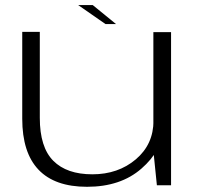

<svg xmlns="http://www.w3.org/2000/svg" viewBox="-20 -712 772 738"><path d="M583 0H637.5V-588.5H569.5V-132.5ZM133 -589.5H65.5V-255.5Q65.5 -125.5 128 -59.8Q190.5 6 314.5 6Q443.5 6 523.5 -63.8Q603.5 -133.5 603.5 -215L570 -248.5Q570 -157 502 -99.5Q434 -42 335 -42Q236.5 -42 184.8 -94Q133 -146 133 -259ZM385.5 -619.5H426L336.5 -692.5H280.5Z"/></svg>

Font: Anybody Expanded Light
Style: Regular
Weight: 300
Width: 7
Version: Version 1.113;gftools[0.9.25]